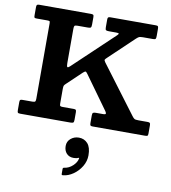

<svg xmlns="http://www.w3.org/2000/svg" viewBox="-113 -846 1157 1302"><g transform="rotate(10 466.0 -194.5)"><path d="M393 161.5Q393 130 416.8 110.2Q440.5 90.5 472.5 90.5Q509.5 90.5 533 116.8Q556.5 143 556.5 197.5Q556.5 238.5 534.8 274.5Q513 310.5 479.5 333.8Q446 357 411.5 360.5Q404.5 361.5 402 360Q399.5 358.5 399.5 351V318.5Q399.5 310 409.5 309Q441 305 467 280.8Q493 256.5 497.5 229Q498 223 490 227Q479.5 232.5 459.5 232.5Q429 232.5 411 213Q393 193.5 393 161.5ZM31.5 -23V-75.5Q31.5 -87.5 34.8 -91.2Q38 -95 50 -95H118Q134 -95 137.8 -99.8Q141.5 -104.5 141.5 -120V-638Q141.5 -650.5 137.8 -652.8Q134 -655 121.5 -655H49.5Q36.5 -655 34 -658.5Q31.5 -662 31.5 -675V-731Q31.5 -743 35.8 -746.5Q40 -750 51.5 -750H406.5Q417.5 -750 422 -746.8Q426.5 -743.5 426.5 -731.5V-680.5Q426.5 -664 422 -659.5Q417.5 -655 402 -655H330.5Q314 -655 310.2 -650Q306.5 -645 306.5 -628.5V-393.5Q306.5 -369.5 311.8 -366.8Q317 -364 329 -375.5L607 -638.5Q616 -647 615 -651Q614 -655 596 -655H547Q530.5 -655 526 -659Q521.5 -663 521.5 -679V-730.5Q521.5 -742.5 525.2 -746.2Q529 -750 541 -750H854.5Q866 -750 868.8 -744.8Q871.5 -739.5 871.5 -727.5V-680.5Q871.5 -665 868.2 -660Q865 -655 850 -655H780.5Q760.5 -655 752.5 -650.2Q744.5 -645.5 735 -636.5L566.5 -476.5Q555 -466 552.5 -460.8Q550 -455.5 559.5 -442.5L805.5 -115Q814 -103.5 821 -99.2Q828 -95 849.5 -95H911.5Q923 -95 927.2 -91.5Q931.5 -88 931.5 -75.5V-18.5Q931.5 -5.5 927.2 -2.8Q923 0 910 0H550.5Q538 0 534.8 -4Q531.5 -8 531.5 -20V-72.5Q531.5 -87 536.5 -91Q541.5 -95 555.5 -95H604.5Q623.5 -95 623.5 -101.5Q623.5 -108 616.5 -118L452.5 -345.5Q443 -359 437.8 -358.5Q432.5 -358 421 -347.5L321.5 -253Q312.5 -245 309.5 -239Q306.5 -233 306.5 -215V-115Q306.5 -101.5 310.5 -98.2Q314.5 -95 328.5 -95H402.5Q415 -95 418.2 -91Q421.5 -87 421.5 -74.5V-24Q421.5 -8 416.8 -4Q412 0 397 0H51.5Q37.5 0 34.5 -4.5Q31.5 -9 31.5 -23Z"/></g></svg>

Font: Besley*
Style: Bold
Weight: 700
Designer: Owen Earl
Foundry: indestructible type*
Version: Version 2.000; ttfautohint (v1.8.3)